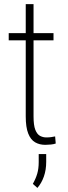

<svg xmlns="http://www.w3.org/2000/svg" viewBox="-20 -688 329 925"><path d="M237.8 -528.3V-493.7H22V-528.3ZM104 -668H141.6V-127.4Q141.6 -84.5 150.1 -62.7Q158.7 -41 172.9 -33.4Q187 -25.9 203.1 -25.9Q215.8 -25.9 225.6 -27.3Q235.4 -28.8 245.6 -30.8L248.5 3.4Q239.7 6.8 225.1 8.3Q210.4 9.8 198.2 9.8Q170.4 9.8 149.2 -2.4Q127.9 -14.6 116 -44.7Q104 -74.7 104 -127.4ZM202.6 54.2V91.8Q202.6 130.4 191.4 162.4Q180.2 194.3 160.2 217.3L138.2 197.8Q152.3 172.9 159.4 148.7Q166.5 124.5 166.5 92.8V54.2Z"/></svg>

Font: Roboto Condensed ExtraLight
Style: Regular
Weight: 250
Designer: Christian Robertson
Foundry: Google
Version: Version 3.008; 2023